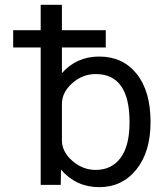

<svg xmlns="http://www.w3.org/2000/svg" viewBox="-20 -772 689 804"><path d="M522.5 -260.7Q522.5 -461.9 380.9 -461.9Q325.2 -461.9 282.2 -423.3Q239.3 -384.8 239.3 -336.9V-184.6Q239.3 -136.7 282.7 -98.6Q326.2 -60.5 380.9 -60.5Q447.3 -60.5 484.9 -110.8Q522.5 -161.1 522.5 -260.7ZM35.2 -573.2V-645.5H150.4V-752H239.3V-645.5H422.9V-573.2H239.3V-465.8Q300.8 -535.2 395.5 -535.2Q494.1 -535.2 552.2 -462.9Q610.4 -390.6 610.4 -260.7Q610.4 -135.7 550.8 -62Q491.2 11.7 395.5 11.7Q298.8 11.7 235.4 -61.5L234.4 2H150.4V-573.2Z"/></svg>

Font: Gen Shin Gothic Regular
Style: Regular
Weight: 400
Designer: [Source Han Sans]
Ryoko NISHIZUKA  (kana & ideographs); Paul D. Hunt (Latin, Greek & Cyrillic); Wenlong ZHANG  (bopomofo
Version: Version 1.002.20150607